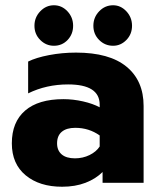

<svg xmlns="http://www.w3.org/2000/svg" viewBox="-20 -695 606 730"><path d="M111 -597Q111 -629 133 -652Q155 -675 185 -675Q215 -675 236.5 -652Q258 -629 258 -597Q258 -565 237 -543Q216 -521 185 -521Q155 -521 133 -543Q111 -565 111 -597ZM335 -597Q335 -629 357 -652Q379 -675 410 -675Q439 -675 460.5 -652Q482 -629 482 -597Q482 -565 460.5 -543Q439 -521 410 -521Q379 -521 357 -543Q335 -565 335 -597ZM25 -150Q25 -231 75.5 -274.5Q126 -318 221 -318Q258 -318 295.5 -309.5Q333 -301 359 -287V-297Q359 -374 239 -374Q156 -374 87 -340V-461Q117 -476 166.5 -485.5Q216 -495 269 -495Q396 -495 461 -441.5Q526 -388 526 -292V0H370V-41Q344 -15 305 0Q266 15 216 15Q130 15 77.5 -28.5Q25 -72 25 -150ZM359 -138V-180Q318 -209 266 -209Q233 -209 215 -194Q197 -179 197 -150Q197 -123 214.5 -108Q232 -93 265 -93Q295 -93 320.5 -105.5Q346 -118 359 -138Z"/></svg>

Font: Readiness
Style: Bold
Weight: 700
Designer: Katatrad Team
Foundry: CadsonDemak
Version: Version 1.00;January 16, 2020;FontCreator 12.0.0.2550 64-bit